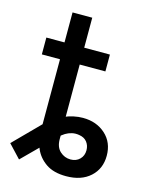

<svg xmlns="http://www.w3.org/2000/svg" viewBox="-128 -739 639 818"><g transform="rotate(15 191.0 -330.5)"><path d="M242.7 9.8Q187.5 9.8 153.8 -13.4Q120.1 -36.6 104.7 -72.3Q89.4 -107.9 89.4 -145.5V-313H176.3V-135.7Q176.3 -100.6 196.3 -82.3Q216.3 -64 242.7 -64Q267.6 -64 283.2 -79.6Q298.8 -95.2 298.8 -119.1Q298.8 -140.1 286.9 -155.5Q274.9 -170.9 252 -174.3Q235.4 -177.2 220.2 -173.8Q205.1 -170.4 191.9 -162.4Q178.7 -154.3 166.5 -142.1L31.2 -7.3L-22.9 -64.9L90.3 -179.2Q124 -213.4 166.5 -231.2Q209 -249 249 -249Q309.1 -249 348.6 -213.4Q388.2 -177.7 388.2 -119.1Q388.2 -61.5 348.9 -25.9Q309.6 9.8 242.7 9.8ZM89.4 -194.3V-671.4H176.3V-194.3ZM9.3 -464.8V-539.1H289.6V-464.8Z"/></g></svg>

Font: Inter 18pt
Style: Regular
Weight: 400
Designer: Rasmus Andersson
Foundry: rsms
Version: Version 4.001;git-66647c0bb